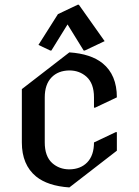

<svg xmlns="http://www.w3.org/2000/svg" viewBox="-20 -780 592 819"><path d="M275.9 19.5Q183.6 13.2 133.8 -27.3Q73.2 -77.1 73.2 -172.4V-399.9L275.9 -556.6Q368.2 -550.3 418 -509.8Q478.5 -460.4 478.5 -364.7L385.7 -320.8H380.9V-364.7Q380.9 -423.8 349.1 -452.6Q318.8 -479.5 275.9 -479.5Q228 -479 199.7 -449.7Q170.9 -419.9 170.9 -364.7V-172.4Q170.9 -113.3 202.6 -84.5Q232.9 -57.6 275.9 -57.6Q323.7 -58.1 352.1 -87.4Q380.9 -117.2 380.9 -172.4L473.6 -216.3H478.5V-137.2ZM316.4 -759.8 426.3 -604.5 341.8 -564.5H336.9L268.1 -675.8L199.2 -564.5H194.3L144 -588.4L227.1 -719.7L311.5 -759.8Z"/></svg>

Font: Nova Cut
Style: Book
Weight: 400
Version: Version 2.000